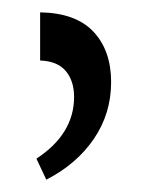

<svg xmlns="http://www.w3.org/2000/svg" viewBox="-20 -780 239 311"><path d="M45 -760Q103 -759 131.5 -728.5Q160 -698 160 -647Q160 -596 132 -555Q104 -514 55 -489L39 -523Q100 -563 100 -623Q100 -649 86.5 -665Q73 -681 45 -682Z"/></svg>

Font: Noto Serif Armenian Condensed Medium
Style: Regular
Weight: 500
Width: 3
Designer: Monotype Design Team
Foundry: Monotype Imaging Inc.
Version: Version 2.008; ttfautohint (v1.8.4.7-5d5b)